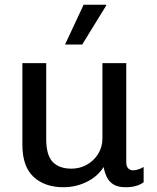

<svg xmlns="http://www.w3.org/2000/svg" viewBox="-20 -776 661 806"><path d="M247 10Q168 10 121 -33.5Q74 -77 74 -168V-511H174V-192Q174 -125 201 -96.5Q228 -68 280 -68Q315 -68 344.5 -84.5Q374 -101 392 -130Q410 -159 410 -195V-511H510V-95Q510 -77 518.5 -69Q527 -61 538 -61Q549 -61 561 -65Q573 -69 583 -75V-11Q570 -1 551 4.5Q532 10 507 10Q475 10 456 -2Q437 -14 428 -33.5Q419 -53 415 -75Q390 -35 344 -12.5Q298 10 247 10ZM253 -589 331 -756H425L426 -753L325 -589Z"/></svg>

Font: Chivo Medium
Style: Regular
Weight: 400
Version: Version 2.002